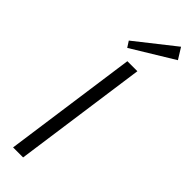

<svg xmlns="http://www.w3.org/2000/svg" viewBox="-313 -943 948 948"><g transform="rotate(45 161.0 -469.0)"><path d="M219 -700 121 0H51L149 -700ZM322 -880 102 -746 82 -777 286 -938Z"/></g></svg>

Font: Pathway Extreme 28pt Light
Style: Italic
Weight: 300
Italic angle: -8°
Designer: Eduardo Rodriguez Tunni
Foundry: Eduardo Rodriguez Tunni
Version: Version 1.001;gftools[0.9.26]